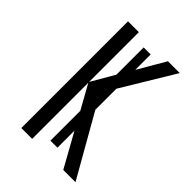

<svg xmlns="http://www.w3.org/2000/svg" viewBox="-166 -605 677 677"><g transform="rotate(45 173.0 -266.0)"><path d="M120 -280 170 -190V-41H205V-126L275 0H336L205 -230V-335L324 -532H265L205 -429V-506H170V-370L120 -284V-532H66V0H120Z"/></g></svg>

Font: Noto Sans Display Condensed Light
Style: Regular
Weight: 300
Width: 3
Designer: Monotype Design Team
Foundry: Monotype Imaging Inc.
Version: Version 1.900